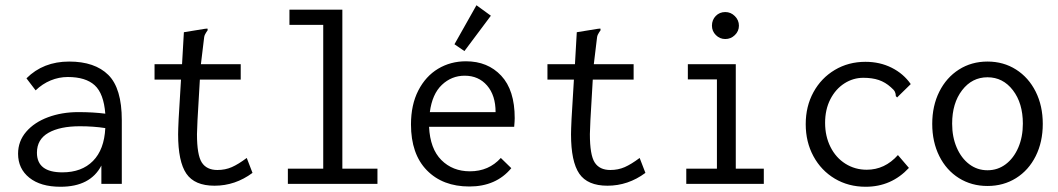

<svg xmlns="http://www.w3.org/2000/svg" viewBox="-20 -702 4040 733"><path d="M445 -243V0H367V-70Q325 11 211 11Q135 11 92 -23.5Q49 -58 49 -115Q49 -163 80 -199Q111 -235 163.5 -254.5Q216 -274 279 -274Q336 -274 382 -268Q376 -345 341.5 -376.5Q307 -408 239 -408Q205 -408 173.5 -395Q142 -382 116 -357L81 -403Q145 -467 244 -467Q342 -467 393.5 -416Q445 -365 445 -243ZM382 -213Q337 -220 285 -220Q209 -220 165 -195Q121 -170 121 -119Q121 -44 218 -44Q292 -44 335 -87.5Q378 -131 382 -213Z M944 -42Q878 7 799 7Q723 7 691.5 -39Q660 -85 660 -189Q660 -206 662 -248L671 -398H570V-457H675L682 -579L762 -592L772 -593L773 -587Q766 -577 762.5 -570Q759 -563 758 -548L747 -457H899V-398H743L734 -243Q732 -203 732 -190Q732 -110 750.5 -81.5Q769 -53 810 -53Q840 -53 865 -64Q890 -75 922 -99Z M1079 -58H1214V-607H1085V-665H1287V-58H1421V0H1079Z M1549 -227Q1549 -302 1577 -356.5Q1605 -411 1652.5 -439.5Q1700 -468 1759 -468Q1842 -468 1893.5 -413Q1945 -358 1945 -251Q1945 -240 1943 -218H1618Q1622 -134 1665 -91Q1708 -48 1774 -48Q1846 -48 1892 -99L1932 -60Q1874 10 1772 10Q1670 10 1609.5 -52Q1549 -114 1549 -227ZM1872 -274Q1872 -338 1839.5 -375.5Q1807 -413 1754 -413Q1704 -413 1667 -378Q1630 -343 1621 -274ZM1715 -533 1799 -682 1854 -642 1753 -507Z M2444 -42Q2378 7 2299 7Q2223 7 2191.5 -39Q2160 -85 2160 -189Q2160 -206 2162 -248L2171 -398H2070V-457H2175L2182 -579L2262 -592L2272 -593L2273 -587Q2266 -577 2262.5 -570Q2259 -563 2258 -548L2247 -457H2399V-398H2243L2234 -243Q2232 -203 2232 -190Q2232 -110 2250.5 -81.5Q2269 -53 2310 -53Q2340 -53 2365 -64Q2390 -75 2422 -99Z M2600 -58H2717V-399H2606V-457H2789V-58H2896V0H2600ZM2698 -604Q2698 -626 2712.5 -641Q2727 -656 2749 -656Q2770 -656 2785.5 -640.5Q2801 -625 2801 -604Q2801 -583 2785.5 -568Q2770 -553 2749 -553Q2728 -553 2713 -568Q2698 -583 2698 -604Z M3056 -228Q3056 -296 3085.5 -350Q3115 -404 3167 -435Q3219 -466 3284 -466Q3339 -466 3384 -443.5Q3429 -421 3457 -381L3412 -337L3405 -330L3400 -335Q3400 -344 3396.5 -351.5Q3393 -359 3381 -369Q3360 -388 3335 -396.5Q3310 -405 3276 -405Q3237 -405 3203.5 -383.5Q3170 -362 3150 -323Q3130 -284 3130 -233Q3130 -182 3150.5 -141Q3171 -100 3207.5 -77Q3244 -54 3289 -54Q3358 -54 3408 -110L3450 -61Q3383 11 3285 11Q3219 11 3167 -20Q3115 -51 3085.5 -105.5Q3056 -160 3056 -228Z M3539 -229Q3539 -298 3566 -352Q3593 -406 3641 -436.5Q3689 -467 3750 -467Q3811 -467 3859 -436.5Q3907 -406 3934 -352Q3961 -298 3961 -229Q3961 -160 3934 -106Q3907 -52 3859 -22Q3811 8 3750 8Q3689 8 3641 -22Q3593 -52 3566 -106Q3539 -160 3539 -229ZM3885 -230Q3885 -308 3847 -357.5Q3809 -407 3750 -407Q3691 -407 3653 -357.5Q3615 -308 3615 -230Q3615 -179 3632.5 -138.5Q3650 -98 3680.5 -75Q3711 -52 3750 -52Q3789 -52 3819.5 -75Q3850 -98 3867.5 -138.5Q3885 -179 3885 -230Z"/></svg>

Font: Vazir Code FD
Style: Code-FD
Weight: 400
Foundry: DejaVu fonts team - Redesigned by Saber Rastikerdar
Version: Version 1.1.2